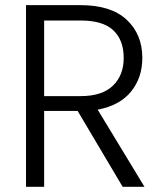

<svg xmlns="http://www.w3.org/2000/svg" viewBox="-20 -719 627 739"><path d="M80.1 0V-699.2H290Q407.2 -699.2 467.5 -643.1Q527.8 -586.9 527.8 -496.1Q527.8 -419.9 484.4 -366.5Q440.9 -313 356 -296.9L536.1 0H452.1L278.8 -292H149.9V0ZM149.9 -349.1H291Q373 -349.1 414.6 -389.2Q456.1 -429.2 456.1 -496.1Q456.1 -564.9 416 -602.5Q376 -640.1 290 -640.1H149.9Z"/></svg>

Font: Poppins Light
Style: Regular
Weight: 300
Designer: Ninad Kale (Devanagari), Jonny Pinhorn (Latin)
Foundry: Indian Type Foundry
Version: 4.004